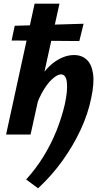

<svg xmlns="http://www.w3.org/2000/svg" viewBox="-20 -731 542 1043"><path d="M187 292 122 244Q175 186 216.5 118.5Q258 51 287 -21.5Q316 -94 332 -164Q348 -237 343.5 -282Q339 -327 311 -327Q292 -327 263 -301Q234 -275 205 -221.5Q176 -168 158 -86L108 -109Q143 -224 188 -295Q233 -366 283 -399Q333 -432 382 -432Q424 -432 451 -407Q478 -382 485.5 -330Q493 -278 475 -196Q458 -112 418 -26Q378 60 320 141Q262 222 187 292ZM13 0 168 -711H303L146 0ZM43 -511 60 -591 434 -602 411 -508Z"/></svg>

Font: Ysabeau Infant ExtraBold
Style: Italic
Weight: 800
Italic angle: -12°
Designer: Christian Thalmann (Catharsis Fonts)
Version: Version 2.001;gftools[0.9.30]; featfreeze: ss01,ss02,lnum